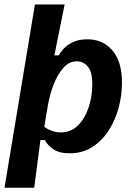

<svg xmlns="http://www.w3.org/2000/svg" viewBox="-28 -687 598 873"><path d="M-7.5 166.7 130.8 -666.7H265.8L219.2 -435H239.2Q246.7 -450 262.9 -467.1Q279.2 -484.2 305.4 -496.2Q331.7 -508.3 369.2 -508.3Q440 -508.3 483.3 -457.5Q526.7 -406.7 526.7 -310.8Q526.7 -255 511.7 -198.3Q496.7 -141.7 466.7 -94.6Q436.7 -47.5 392.1 -18.8Q347.5 10 289.2 10Q240.8 10 214.6 -8.3Q188.3 -26.7 175.8 -50H155.8L127.5 166.7ZM250 -85Q293.3 -85 325 -115.4Q356.7 -145.8 374.2 -196.2Q391.7 -246.7 391.7 -305.8Q391.7 -360 371.2 -384.2Q350.8 -408.3 320.8 -408.3Q286.7 -408.3 260 -378.3Q233.3 -348.3 215.4 -301.7Q197.5 -255 189.2 -205L173.3 -110Q188.3 -99.2 207.5 -92.1Q226.7 -85 250 -85Z"/></svg>

Font: Familjen Grotesk
Style: Bold Italic
Weight: 700
Italic angle: -9.46201°
Designer: Anders Wikstroem, Jonas Baeckman, Matilda Gysing, Kristian Moeller
Foundry: Familjen STHLM AB
Version: Version 2.002; ttfautohint (v1.8.4.7-5d5b)